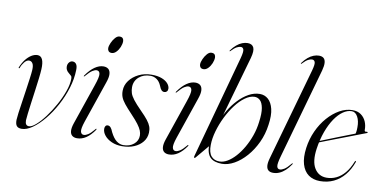

<svg xmlns="http://www.w3.org/2000/svg" viewBox="-71 -924 2267 1136"><g transform="rotate(10 1063.0 -356.0)"><path d="M67 -37.5Q66.5 -12.5 75.5 -1.2Q84.5 10 105.5 10Q135 10 169.8 -14.2Q204.5 -38.5 238.5 -79.8Q272.5 -121 300.5 -173Q328.5 -225 345.5 -280.5Q362.5 -336 363.5 -388Q364.5 -412 356.5 -423.5Q348.5 -435 334 -435Q322.5 -435 314 -425.2Q305.5 -415.5 305 -401Q304.5 -389.5 309.5 -379.8Q314.5 -370 325 -362Q334 -354.5 339 -349.8Q344 -345 344 -332Q343.5 -297.5 328.2 -255.2Q313 -213 289.2 -170.2Q265.5 -127.5 238.8 -91.8Q212 -56 187 -34.2Q162 -12.5 145.5 -12.5Q134 -12.5 128.2 -20.2Q122.5 -28 122.5 -44.5Q123 -57 126.5 -85.8Q130 -114.5 135 -152Q140 -189.5 145.5 -229Q151 -268.5 155 -302.5Q159 -336.5 160 -357.5Q162 -396.5 152.8 -416.2Q143.5 -436 123.5 -436Q105.5 -436 87.2 -424.8Q69 -413.5 53.2 -393.2Q37.5 -373 26 -344.5Q25.5 -342.5 26.2 -341.5Q27 -340.5 28.5 -340.5Q30 -340 30.8 -341Q31.5 -342 32.5 -344Q39 -363 52.2 -379.2Q65.5 -395.5 80 -395.5Q93.5 -395.5 101.2 -383Q109 -370.5 107.5 -344Q106.5 -325.5 102 -292.8Q97.5 -260 92 -221.5Q86.5 -183 80.8 -145.5Q75 -108 71.2 -79.2Q67.5 -50.5 67 -37.5Z M466 -97Q450.5 -51 454.8 -34.8Q459 -18.5 473.5 -18.5Q485 -18.5 499.8 -27.8Q514.5 -37 536.5 -63.5Q538 -66 539.2 -66.8Q540.5 -67.5 542 -67Q543 -66.5 542.8 -64.8Q542.5 -63 541 -60Q518 -26.5 492.2 -9.2Q466.5 8 438 8Q419.5 8 408.5 -1Q397.5 -10 396 -28.5Q394.5 -47 404 -75L487.5 -319Q506 -372 503 -390.2Q500 -408.5 483.5 -408.5Q473 -408.5 458.2 -399.2Q443.5 -390 420 -362.5Q419 -360.5 417.5 -359.8Q416 -359 414.5 -359.5Q414 -360.5 414.2 -361.8Q414.5 -363 415.5 -365Q441 -401.5 467.5 -419.8Q494 -438 519.5 -438Q537.5 -438 548.8 -428.8Q560 -419.5 561.5 -399.5Q563 -379.5 551.5 -347ZM552 -524.5Q539.5 -524.5 533.5 -531.5Q527.5 -538.5 527.5 -549Q527.5 -562.5 535.8 -581.2Q544 -600 556.5 -614.2Q569 -628.5 582.5 -628.5Q596.5 -628.5 602 -621.5Q607.5 -614.5 607.5 -604Q607.5 -588 599.8 -569.2Q592 -550.5 579.2 -537.5Q566.5 -524.5 552 -524.5Z M715 0.5Q752.5 0.5 777.2 -20Q802 -40.5 802 -72Q802 -86.5 796 -101.8Q790 -117 774.5 -137.8Q759 -158.5 731 -188Q701.5 -219 684.8 -240Q668 -261 661.5 -278.5Q655 -296 655.5 -317Q656 -350 676.5 -377.5Q697 -405 731.5 -422Q766 -439 809 -439Q845 -439 869.5 -429.5Q894 -420 906.8 -405.2Q919.5 -390.5 920 -374.5Q920 -363.5 914 -357.2Q908 -351 899 -351Q889.5 -351 882.2 -358Q875 -365 868 -383.5Q858 -407.5 840.8 -419.5Q823.5 -431.5 802.5 -431.5Q761 -431.5 733.8 -407.5Q706.5 -383.5 706.5 -345.5Q706.5 -328 711.5 -311.5Q716.5 -295 733 -273.5Q749.5 -252 783 -218Q810.5 -190.5 825.8 -171Q841 -151.5 847 -134.8Q853 -118 852 -98Q850.5 -66.5 831.5 -42.8Q812.5 -19 780.8 -5.5Q749 8 708 8Q673 8 645.5 -4.2Q618 -16.5 602.5 -35.8Q587 -55 587 -75.5Q587 -85.5 591.5 -92Q596 -98.5 605 -98.5Q614.5 -98.5 622 -90.5Q629.5 -82.5 637 -63Q654.5 -28.5 673.8 -14Q693 0.5 715 0.5Z M1018 -97Q1002.5 -51 1006.8 -34.8Q1011 -18.5 1025.5 -18.5Q1037 -18.5 1051.8 -27.8Q1066.5 -37 1088.5 -63.5Q1090 -66 1091.2 -66.8Q1092.5 -67.5 1094 -67Q1095 -66.5 1094.8 -64.8Q1094.5 -63 1093 -60Q1070 -26.5 1044.2 -9.2Q1018.5 8 990 8Q971.5 8 960.5 -1Q949.5 -10 948 -28.5Q946.5 -47 956 -75L1039.5 -319Q1058 -372 1055 -390.2Q1052 -408.5 1035.5 -408.5Q1025 -408.5 1010.2 -399.2Q995.5 -390 972 -362.5Q971 -360.5 969.5 -359.8Q968 -359 966.5 -359.5Q966 -360.5 966.2 -361.8Q966.5 -363 967.5 -365Q993 -401.5 1019.5 -419.8Q1046 -438 1071.5 -438Q1089.5 -438 1100.8 -428.8Q1112 -419.5 1113.5 -399.5Q1115 -379.5 1103.5 -347ZM1104 -524.5Q1091.5 -524.5 1085.5 -531.5Q1079.5 -538.5 1079.5 -549Q1079.5 -562.5 1087.8 -581.2Q1096 -600 1108.5 -614.2Q1121 -628.5 1134.5 -628.5Q1148.5 -628.5 1154 -621.5Q1159.5 -614.5 1159.5 -604Q1159.5 -588 1151.8 -569.2Q1144 -550.5 1131.2 -537.5Q1118.5 -524.5 1104 -524.5Z M1310 -628Q1320.5 -667.5 1316.2 -680Q1312 -692.5 1299.5 -692.5Q1289 -692.5 1275.5 -685.5Q1262 -678.5 1243.5 -659Q1242 -657 1240.8 -656.2Q1239.5 -655.5 1238 -656Q1237 -657 1237.5 -658.2Q1238 -659.5 1239 -661.5Q1253.5 -681.5 1269.8 -695.2Q1286 -709 1303 -715.5Q1320 -722 1335.5 -722Q1362.5 -722 1371.8 -702.5Q1381 -683 1369 -639L1254 -234.5H1249Q1260 -269.5 1281.2 -305.2Q1302.5 -341 1331 -371.2Q1359.5 -401.5 1392.2 -419.8Q1425 -438 1459 -438Q1488 -438 1509.2 -419.2Q1530.5 -400.5 1539.8 -362.8Q1549 -325 1540.5 -267Q1533 -209.5 1509.5 -159.5Q1486 -109.5 1452.8 -71.8Q1419.5 -34 1381.8 -13Q1344 8 1308.5 8Q1260.5 8 1237.8 -14.8Q1215 -37.5 1215 -90.5L1220.5 -87L1150 -3Q1148 -0.5 1146.2 0.8Q1144.5 2 1142 1.5Q1141 1 1140.2 -0.2Q1139.5 -1.5 1139.8 -4.2Q1140 -7 1141 -11ZM1430 -416Q1402.5 -415 1373.8 -394.2Q1345 -373.5 1318.8 -338.8Q1292.5 -304 1271.5 -261.5Q1250.5 -219 1237.8 -174.5Q1225 -130 1224.5 -90Q1224 -45 1241.8 -24Q1259.5 -3 1291.5 -3Q1315 -3 1339.5 -17.5Q1364 -32 1387 -57.5Q1410 -83 1429.8 -117.2Q1449.5 -151.5 1463.5 -191.2Q1477.5 -231 1482.5 -273Q1490 -327 1484.2 -358.2Q1478.5 -389.5 1464 -403Q1449.5 -416.5 1430 -416Z M1797 -638.5 1644.5 -97Q1631 -50 1634.2 -34.2Q1637.5 -18.5 1652 -18.5Q1663 -18.5 1678 -27.8Q1693 -37 1715 -63.5Q1716.5 -66 1717.8 -67Q1719 -68 1720.5 -67Q1722 -66.5 1721.5 -64.8Q1721 -63 1719.5 -60.5Q1704.5 -38 1687.8 -22.8Q1671 -7.5 1653.2 0.2Q1635.5 8 1616 8Q1597.5 8 1587.2 -0.8Q1577 -9.5 1575.5 -27.8Q1574 -46 1582.5 -75L1738.5 -628Q1749.5 -667.5 1745 -680Q1740.5 -692.5 1728 -692.5Q1717 -692.5 1703.8 -685.5Q1690.5 -678.5 1672 -659Q1670.5 -657 1669.2 -656.2Q1668 -655.5 1666.5 -656Q1665.5 -657 1665.8 -658.2Q1666 -659.5 1667.5 -661.5Q1682 -681.5 1698.2 -695.2Q1714.5 -709 1731.5 -715.5Q1748.5 -722 1764 -722Q1782 -722 1792 -713.5Q1802 -705 1803.5 -686.5Q1805 -668 1797 -638.5Z M1819 -211.5Q1819 -211.5 1840 -219.8Q1861 -228 1893 -241Q1925 -254 1959.5 -267.5Q1994 -281 2021.8 -291.8Q2049.5 -302.5 2061 -307L2054.5 -299.5Q2057.5 -306 2059.2 -316.2Q2061 -326.5 2061 -344.5Q2061.5 -382 2047.8 -407Q2034 -432 2012 -432Q1986 -432 1960 -414Q1934 -396 1911.2 -362.5Q1888.5 -329 1871.2 -282Q1854 -235 1845.5 -177Q1834.5 -100 1859.5 -59.2Q1884.5 -18.5 1932.5 -18.5Q1963.5 -18.5 1991 -31.8Q2018.5 -45 2041.2 -72Q2064 -99 2080.5 -141Q2082 -143.5 2083 -145Q2084 -146.5 2085.5 -146Q2087 -146 2087.5 -144.2Q2088 -142.5 2087 -139Q2070.5 -93 2043.2 -60Q2016 -27 1979.2 -9.5Q1942.5 8 1897 8Q1856.5 8 1828.2 -12.2Q1800 -32.5 1788 -72.8Q1776 -113 1784 -171.5Q1791.5 -226 1813.5 -274.2Q1835.5 -322.5 1868 -359.5Q1900.5 -396.5 1938.5 -417.8Q1976.5 -439 2016 -439Q2046 -439 2066.2 -424.5Q2086.5 -410 2096.8 -386.5Q2107 -363 2106.5 -335.5Q2106.5 -330 2109.5 -327.8Q2112.5 -325.5 2120 -327.5Q2122.5 -328 2124 -327.2Q2125.5 -326.5 2126 -325Q2126.5 -323.5 2125.2 -322.2Q2124 -321 2122 -320Q2118 -318.5 2094.2 -309.5Q2070.5 -300.5 2036.2 -287.2Q2002 -274 1964.5 -259.8Q1927 -245.5 1894.2 -232.8Q1861.5 -220 1840.8 -212Q1820 -204 1820 -204Z"/></g></svg>

Font: Fraunces 120pt Light
Style: Italic
Weight: 300
Italic angle: -16°
Version: Version 1.000;[b76b70a41]